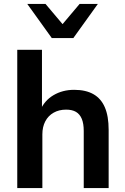

<svg xmlns="http://www.w3.org/2000/svg" viewBox="-20 -959 639 979"><path d="M68 0V-705H194V-394H184Q206 -446 252.5 -473.5Q299 -501 358 -501Q417 -501 456 -479Q495 -457 514.5 -412Q534 -367 534 -297V0H407V-291Q407 -329 397 -353Q387 -377 367.5 -388.5Q348 -400 317 -400Q281 -400 253.5 -384.5Q226 -369 211 -340.5Q196 -312 196 -274V0ZM244 -765 119 -939H212L299 -836L386 -939H479L354 -765Z"/></svg>

Font: Nunito Sans 11pt
Style: Bold
Weight: 700
Version: Version 3.101;gftools[0.9.27]